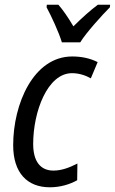

<svg xmlns="http://www.w3.org/2000/svg" viewBox="-20 -786 488 816"><path d="M243 -606H321C346 -647 415 -723 447 -755L448 -766H396C365 -743 329 -711 292 -674C269 -713 246 -746 228 -766H179L178 -755C198 -718 230 -649 243 -606ZM192 10C237 10 278 -3 308 -20L309 -91C274 -73 241 -61 207 -61C152 -61 121 -100 121 -174C121 -312 182 -475 286 -475C317 -475 345 -465 366 -453L395 -522C364 -538 327 -546 287 -546C122 -546 36 -344 36 -169C36 -51 96 10 192 10Z"/></svg>

Font: Noto Sans Display SemiCondensed
Style: Italic
Weight: 400
Width: 4
Italic angle: -12°
Designer: Monotype Design Team
Foundry: Monotype Imaging Inc.
Version: Version 1.900